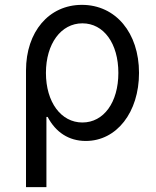

<svg xmlns="http://www.w3.org/2000/svg" viewBox="-20 -570 640 790"><path d="M176 -89C209 -26 263 10 333 10C460 10 552 -108 552 -270C552 -435 456 -550 317 -550C181 -550 87 -439 87 -280V200H171V-89ZM169 -270C169 -390 231 -474 319 -474C407 -474 467 -391 467 -270C467 -149 407 -66 319 -66C231 -66 169 -150 169 -270Z"/></svg>

Font: CommitMono
Style: 400Regular
Weight: 400
Monospace: yes
Designer: Eigil Nikolajsen
Foundry: Eigil Nikolajsen
Version: Version 1.143